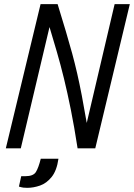

<svg xmlns="http://www.w3.org/2000/svg" viewBox="-20 -713 644 923"><path d="M8 0 175 -693H257Q280 -618 297 -561Q314 -504 327 -456Q340 -408 351 -360Q362 -312 373 -255Q384 -198 397 -122L531 -693H604L438 0H353Q337 -104 320.5 -186Q304 -268 287.5 -335.5Q271 -403 253.5 -463Q236 -523 218 -583L80 0ZM111 190Q101 190 92.5 189Q84 188 71 184L82 134H102Q140 134 152.5 114Q165 94 176 50H261Q253 107 228.5 137.5Q204 168 172.5 179Q141 190 111 190Z"/></svg>

Font: Ubuntu Sans Mono
Style: Italic
Weight: 400
Italic angle: -13.5°
Monospace: yes
Designer: Dalton Maag Ltd
Foundry: Dalton Maag Ltd
Version: Version 1.006